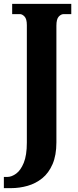

<svg xmlns="http://www.w3.org/2000/svg" viewBox="-38 -734 403 994"><path d="M-18 240V182H0Q22 182 45.5 165Q69 148 85 109Q101 70 101 4V-604Q101 -636 89 -648.5Q77 -661 65 -661H25V-714H331V-661H292Q278 -661 266 -648Q254 -635 254 -601V3Q254 70 234 116Q214 162 180.5 189Q147 216 105 228Q63 240 19 240Z"/></svg>

Font: Noto Serif Ethiopic ExtraCondensed ExtraBold
Style: Regular
Weight: 800
Width: 2
Designer: Monotype Design Team
Foundry: Monotype Imaging Inc.
Version: Version 2.102; ttfautohint (v1.8.4.7-5d5b)